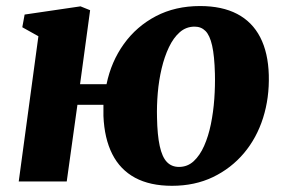

<svg xmlns="http://www.w3.org/2000/svg" viewBox="-20 -586 922 620"><path d="M238.5 -314H324Q339 -387 380 -444Q421 -501 483.5 -533.8Q546 -566.5 626 -566.5Q697 -566.5 745.8 -541Q794.5 -515.5 820.2 -465.8Q846 -416 848 -343.5Q850 -270 829.5 -205.2Q809 -140.5 767.8 -91.5Q726.5 -42.5 667.8 -14.2Q609 14 535.5 14Q464.5 14 416.2 -12Q368 -38 342.5 -88.5Q317 -139 314 -211.5Q314 -220.5 314 -229.5Q314 -238.5 314 -247.5H230L195.5 0H40.5L104 -469L52 -498L59.5 -539L240 -565.5L271 -553ZM608.5 -500Q581 -500 560.5 -482Q540 -464 525.5 -433.5Q511 -403 502 -365Q493 -327 489.5 -286.2Q486 -245.5 487 -206.5Q488 -150 495.8 -114.5Q503.5 -79 518.8 -63Q534 -47 558 -47Q585.5 -47 605.5 -65.5Q625.5 -84 639.2 -115Q653 -146 661 -185.2Q669 -224.5 672 -266.5Q675 -308.5 674 -348Q672.5 -405.5 665 -438.8Q657.5 -472 643.5 -486Q629.5 -500 608.5 -500Z"/></svg>

Font: Merriweather 24pt Black
Style: Italic
Weight: 900
Italic angle: -7.8°
Designer: Eben Sorkin
Foundry: Eben Sorkin
Version: Version 2.101